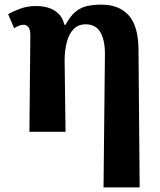

<svg xmlns="http://www.w3.org/2000/svg" viewBox="-20 -569 689 829"><path d="M427 240 433 -329Q434 -394 414 -429Q394 -464 350 -464Q317 -464 297 -442.5Q277 -421 268 -385.5Q259 -350 259 -309L263 0H107L111 -415Q111 -443 102 -452.5Q93 -462 83 -462Q63 -462 41 -447L15 -508Q37 -520 67.5 -531.5Q98 -543 137 -543Q161 -543 185.5 -536.5Q210 -530 230 -512.5Q250 -495 258 -462H263Q284 -501 307.5 -519.5Q331 -538 358.5 -543.5Q386 -549 417 -549Q494 -549 535.5 -503Q577 -457 578 -356L583 240Z"/></svg>

Font: NotoSerif-Bold
Style: Regular
Weight: 700
Designer: Monotype Design Team
Foundry: Monotype Imaging Inc.
Version: Version 2.007; ttfautohint (v1.8) -l 8 -r 50 -G 200 -x 14 -D